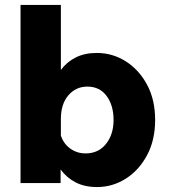

<svg xmlns="http://www.w3.org/2000/svg" viewBox="-20 -740 687 776"><path d="M225 0H63V-720H226V-457Q249 -489 285.5 -507.5Q322 -526 371 -526Q435 -526 488.5 -492Q542 -458 574.5 -397.5Q607 -337 607 -255Q607 -174 574.5 -113Q542 -52 488.5 -18Q435 16 372 16Q322 16 285.5 -3Q249 -22 225 -55ZM226 -258V-192Q237 -159 264 -139.5Q291 -120 326 -120Q378 -120 408.5 -158.5Q439 -197 439 -255Q439 -314 411 -352Q383 -390 333 -390Q287 -390 256.5 -355Q226 -320 226 -258Z"/></svg>

Font: Wix Madefor Text ExtraBold
Style: Regular
Weight: 800
Designer: Dalton Maag Ltd
Foundry: Dalton Maag Ltd
Version: Version 3.100